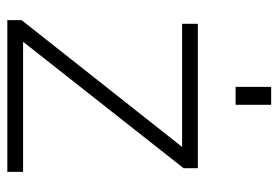

<svg xmlns="http://www.w3.org/2000/svg" viewBox="-138 -622 760 524"><g transform="rotate(90 242.0 -360.0)"><path d="M35 0H449V-43H94L439 -481V-520H45V-477H381L35 -39ZM217 -623H266V-720H217Z"/></g></svg>

Font: Aspekta 200
Style: Regular
Weight: 200
Designer: Ivo Dolenc
Version: Version 2.000